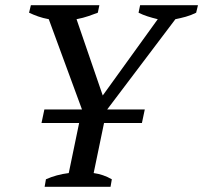

<svg xmlns="http://www.w3.org/2000/svg" viewBox="-20 -720 783 740"><path d="M520 -700H743L736 -671Q716 -661 696 -655.5Q676 -650 656 -646L393 -298H538L527 -246H381L341 -53Q378 -48 411 -29L406 0H152L157 -29Q197 -47 245 -53L285 -246H140L151 -298H296L168 -646Q146 -650 127.5 -656.5Q109 -663 92 -671L99 -700H363L357 -671Q341 -665 321 -658Q301 -651 275 -646L376 -352L588 -646Q567 -651 548.5 -657Q530 -663 514 -671Z"/></svg>

Font: PTSerifItalic
Style: Italic
Weight: 400
Italic angle: -12°
Designer: A.Korolkova, O.Umpeleva, V.Yefimov
Foundry: ParaType Ltd
Version: Version 1.000W OFL